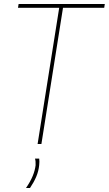

<svg xmlns="http://www.w3.org/2000/svg" viewBox="-20 -720 544 960"><path d="M501 -681H295L187 0H168L276 -681H70L73 -700H504ZM155 73H176Q178 88 176 105Q173 136 161 164Q149 192 130 220H110Q132 188 143.5 160Q155 132 158 106Q159 86 155 73Z"/></svg>

Font: Georama Thin
Style: Italic
Weight: 100
Italic angle: -9°
Designer: Jean-Baptiste Levee
Foundry: Production Type
Version: Version 1.000